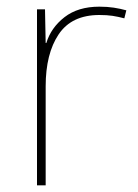

<svg xmlns="http://www.w3.org/2000/svg" viewBox="-20 -556 415 576"><path d="M278 -536Q302 -536 321.5 -533Q341 -530 359 -525L353 -501Q334 -506 317.5 -508.5Q301 -511 278 -511Q195 -511 156 -453Q117 -395 117 -297V0H91V-528H115L117 -427H119Q133 -473 173.5 -504.5Q214 -536 278 -536Z"/></svg>

Font: Noto Sans Myanmar UI Thin
Style: Regular
Weight: 100
Designer: Monotype Design Team
Foundry: Monotype Imaging Inc.
Version: Version 2.103; ttfautohint (v1.8.4.7-5d5b)